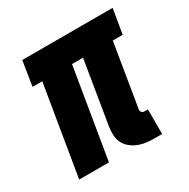

<svg xmlns="http://www.w3.org/2000/svg" viewBox="-128 -646 757 771"><g transform="rotate(-30 250.0 -261.0)"><path d="M374 8Q355 8 336 5.5Q317 3 300 -4Q283 -11 269 -22.5Q255 -34 247 -50Q239 -66 238 -85Q237 -104 240 -124L288 -416H237L168 0H30L99 -416H54L72 -530H491L472 -416H426L378 -124Q377 -117 381.5 -111.5Q386 -106 393 -106H410V8Z"/></g></svg>

Font: Iosevka Curly Heavy Oblique
Style: Regular
Weight: 900
Italic angle: -9°
Monospace: yes
Designer: Belleve Invis
Foundry: Belleve Invis
Version: Version 11.1.0; ttfautohint (v1.8.3)